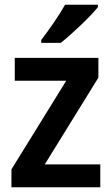

<svg xmlns="http://www.w3.org/2000/svg" viewBox="-20 -786 469 806"><path d="M391 -756V-766H253C228 -721 186 -661 153 -618V-606H235C282 -643 361 -718 391 -756ZM401 0V-96H168L393 -460V-543H42V-447H258L28 -75V0Z"/></svg>

Font: Noto Sans Devanagari UI SemiCondensed SemiBold
Style: Regular
Weight: 600
Width: 4
Designer: Jelle Bosma - Monotype Design Team
Foundry: Monotype Imaging Inc.
Version: Version 2.004